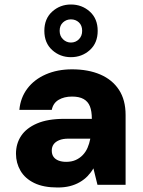

<svg xmlns="http://www.w3.org/2000/svg" viewBox="-20 -821 637 853"><path d="M236 12Q173 12 132 -8Q91 -28 71 -62.5Q51 -97 51 -138Q51 -183 74 -217.5Q97 -252 144.5 -272.5Q192 -293 266 -293H388Q388 -327 379.5 -348.5Q371 -370 351.5 -381Q332 -392 300 -392Q265 -392 240.5 -377.5Q216 -363 210 -333H66Q71 -387 101.5 -427.5Q132 -468 183.5 -490.5Q235 -513 300 -513Q372 -513 425.5 -490Q479 -467 508.5 -422Q538 -377 538 -310V0H413L395 -73Q384 -54 369 -38.5Q354 -23 334 -11.5Q314 0 290 6Q266 12 236 12ZM274 -102Q298 -102 316 -110Q334 -118 347.5 -132Q361 -146 369 -164.5Q377 -183 381 -204V-205H284Q259 -205 242.5 -198Q226 -191 218 -179.5Q210 -168 210 -152Q210 -135 218 -124Q226 -113 240.5 -107.5Q255 -102 274 -102ZM295 -567Q247 -567 212 -598.5Q177 -630 177 -684Q177 -738 212 -769.5Q247 -801 295 -801Q344 -801 379 -769.5Q414 -738 414 -684Q414 -630 379 -598.5Q344 -567 295 -567ZM295 -632Q316 -632 330.5 -646.5Q345 -661 345 -684Q345 -708 330.5 -721.5Q316 -735 295 -735Q275 -735 260 -721.5Q245 -708 245 -684Q245 -661 260 -646.5Q275 -632 295 -632Z"/></svg>

Font: DM Sans 17pt Black
Style: Regular
Weight: 900
Version: Version 4.004;gftools[0.9.30]